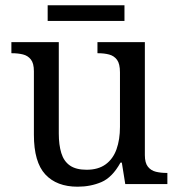

<svg xmlns="http://www.w3.org/2000/svg" viewBox="-20 -695 675 725"><path d="M273 10Q194 10 151 -36.5Q108 -83 108 -186V-426Q108 -456 96.5 -470.5Q85 -485 66.5 -489.5Q48 -494 26 -494H23V-536H202V-191Q202 -148 211.5 -117Q221 -86 244 -70Q267 -54 307 -54Q351 -54 379 -74.5Q407 -95 420 -131.5Q433 -168 433 -216V-422Q433 -454 422 -469Q411 -484 392.5 -489Q374 -494 351 -494H348V-536H527V-109Q527 -80 538.5 -65.5Q550 -51 568.5 -46.5Q587 -42 609 -42H612V0H453L440 -81H435Q404 -25 363 -7.5Q322 10 273 10ZM160 -616V-675H450V-616Z"/></svg>

Font: Noto Serif Hebrew
Style: Regular
Weight: 400
Designer: Monotype Design Team
Foundry: Monotype Imaging Inc.
Version: Version 2.003